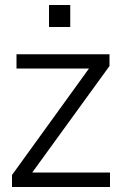

<svg xmlns="http://www.w3.org/2000/svg" viewBox="-20 -748 482 768"><path d="M28 0V-48L336 -474H46V-531H418V-484L109 -58H420V0ZM176 -640V-728H261V-640Z"/></svg>

Font: Plus Jakarta Sans Light
Style: Regular
Weight: 300
Designer: Gumpita Rahayu
Foundry: Tokotype
Version: Version 2.006; ttfautohint (v1.8.4.7-5d5b)